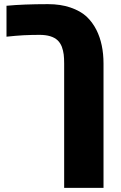

<svg xmlns="http://www.w3.org/2000/svg" viewBox="-20 -662 581 922"><path d="M288.1 240.2V-356.9Q288.1 -382.3 285.9 -400.4Q283.7 -418.5 276.9 -437.5Q269.5 -456.1 256.8 -468.3Q229 -494.6 169.4 -494.6Q149.9 -494.6 131.3 -494.1Q112.8 -493.7 92.8 -492.7Q74.7 -491.7 54.7 -490Q34.7 -488.3 11.2 -485.8V-634.3Q52.2 -638.2 100.6 -640.1Q126 -641.1 153.3 -641.6Q180.7 -642.1 210.4 -642.1Q271 -642.1 318.1 -626Q365.2 -609.9 394.5 -583.5Q423.8 -556.2 442.9 -518.6Q477.1 -450.7 477.1 -356V240.2Z"/></svg>

Font: Open Sans ExtraBold
Style: Regular
Weight: 800
Designer: Monotype Design Team
Foundry: Monotype Imaging Inc.
Version: Version 3.003; ttfautohint (v1.8.4)